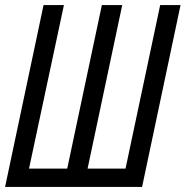

<svg xmlns="http://www.w3.org/2000/svg" viewBox="-20 -734 729 754"><path d="M538 0 689 -714H609L473 -72H324L460 -714H380L244 -72H94L231 -714H151L0 0Z"/></svg>

Font: Noto Sans Display Condensed
Style: Italic
Weight: 400
Width: 3
Designer: Monotype Design team
Foundry: Monotype Imaging Inc.
Version: 1.000